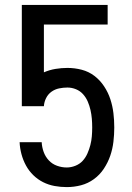

<svg xmlns="http://www.w3.org/2000/svg" viewBox="-20 -755 540 783"><path d="M252 8Q227 8 202.5 3.5Q178 -1 156 -12Q134 -23 116 -40.5Q98 -58 86 -80Q74 -102 67.5 -126.5Q61 -151 60 -175H150Q151 -155 158 -135.5Q165 -116 179 -101Q193 -86 212.5 -79Q232 -72 252 -72Q270 -72 287.5 -79Q305 -86 317 -99Q329 -112 336.5 -129Q344 -146 348.5 -163.5Q353 -181 354.5 -199Q356 -217 356 -235Q356 -253 354.5 -271Q353 -289 349 -306.5Q345 -324 338 -340.5Q331 -357 319 -370.5Q307 -384 290 -391Q273 -398 255 -398Q238 -398 221 -394.5Q204 -391 190 -381Q176 -371 168 -355Q160 -339 159 -322H69V-735H419V-655H159V-460Q182 -470 206.5 -474Q231 -478 255 -478Q285 -478 313.5 -470.5Q342 -463 365 -445.5Q388 -428 404.5 -403Q421 -378 430 -350.5Q439 -323 442.5 -294Q446 -265 446 -235Q446 -206 442.5 -176.5Q439 -147 429.5 -119.5Q420 -92 403.5 -67Q387 -42 363 -24.5Q339 -7 310.5 0.5Q282 8 252 8Z"/></svg>

Font: Iosevka Custom Medium
Style: Regular
Weight: 500
Monospace: yes
Designer: Belleve Invis
Foundry: Belleve Invis
Version: Version 32.5.0; ttfautohint (v1.8.4)